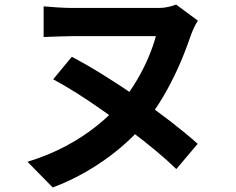

<svg xmlns="http://www.w3.org/2000/svg" viewBox="-20 -758 1040 845"><path d="M851 -667Q843 -655 834.5 -637.5Q826 -620 819 -600Q792 -521 761.5 -454.5Q731 -388 697.5 -331.5Q664 -275 625 -225Q573 -160 505.5 -104Q438 -48 363 -4.5Q288 39 212 67L101 -46Q192 -74 268.5 -114.5Q345 -155 407 -205Q469 -255 516 -309Q553 -355 583 -406Q613 -457 634 -507Q655 -557 666 -599Q653 -599 627.5 -599Q602 -599 568.5 -599Q535 -599 498 -599Q461 -599 424.5 -599Q388 -599 356 -599Q324 -599 301 -599Q281 -599 256.5 -598Q232 -597 209 -596.5Q186 -596 172 -595V-730Q194 -728 231 -725.5Q268 -723 301 -723Q324 -723 357.5 -723Q391 -723 429.5 -723Q468 -723 507.5 -723Q547 -723 582 -723Q617 -723 643 -723Q669 -723 680 -723Q700 -723 720.5 -727.5Q741 -732 755 -738ZM296 -508Q363 -473 439 -425.5Q515 -378 591 -325.5Q667 -273 734 -221Q801 -169 850 -125L756 -14Q718 -51 666.5 -94Q615 -137 556.5 -181Q498 -225 438 -267.5Q378 -310 320.5 -346.5Q263 -383 214 -409Z"/></svg>

Font: Noto Sans SC Thin
Style: Bold
Weight: 700
Version: Version 2.004-H2;hotconv 1.0.118;makeotfexe 2.5.65603